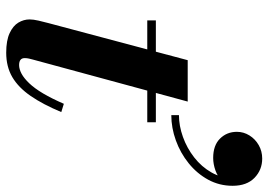

<svg xmlns="http://www.w3.org/2000/svg" viewBox="-140 -694 844 603"><g transform="rotate(90 281.5 -392.0)"><path d="M145 10Q106.5 10 83.5 -0.8Q60.5 -11.5 50.5 -28.2Q40.5 -45 40.5 -63.5Q40.5 -75 44.2 -91.2Q48 -107.5 52 -122.5L168.5 -560H298.5L166.5 -73.5Q165 -68 163.5 -61.5Q162 -55 162 -48Q162 -30.5 184 -30.5Q196.5 -30.5 211 -38.2Q225.5 -46 241.2 -62.5Q257 -79 273 -106Q289 -133 305.5 -171L331.5 -163Q307.5 -105.5 281 -67Q254.5 -28.5 221.8 -9.2Q189 10 145 10ZM43.5 -433V-460H363.5V-433ZM341 -508.5V-532.5Q374.5 -532.5 409.5 -545Q444.5 -557.5 474 -580.5Q503.5 -603.5 521.2 -634.8Q539 -666 538.5 -704H562Q562 -683 548.2 -668.5Q534.5 -654 514.5 -647Q494.5 -640 475.5 -640Q436 -640 414.8 -661.5Q393.5 -683 393.5 -714.5Q393.5 -735.5 404.8 -753.8Q416 -772 435.2 -783Q454.5 -794 477.5 -794Q513 -794 538 -769.8Q563 -745.5 563 -701Q563 -659.5 543.8 -624.2Q524.5 -589 492.2 -563Q460 -537 420.5 -522.8Q381 -508.5 341 -508.5Z"/></g></svg>

Font: Bodoni Moda 9pt
Style: Bold Italic
Weight: 700
Italic angle: -13°
Designer: Owen Earl
Foundry: indestructible type
Version: Version 2.004